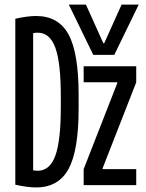

<svg xmlns="http://www.w3.org/2000/svg" viewBox="-20 -810 640 840"><path d="M138 10Q100 10 47 -2V-728Q100 -740 138 -740Q236 -740 280 -659Q324 -578 324 -395V-335Q324 -152 280 -71Q236 10 138 10ZM125 -65Q135 -63 145 -63Q198 -63 222 -128.5Q246 -194 246 -340V-390Q246 -536 222 -601.5Q198 -667 145 -667Q135 -667 125 -665ZM346 0V-70L493 -446V-450H346V-520H576V-450L429 -74V-70H576V0ZM388 -570 281 -790H356L432 -621H436L512 -790H587L480 -570Z"/></svg>

Font: M PLUS Code Latin 60
Style: Regular
Weight: 400
Width: 7
Monospace: yes
Designer: Coji Morishita
Foundry: UNDERFOREST DESIGN
Version: Version 1.005; ttfautohint (v1.8.3)